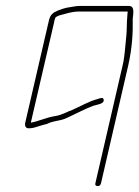

<svg xmlns="http://www.w3.org/2000/svg" viewBox="-20 -479 470 648"><path d="M310 149C316 149 319 146 321 139L413 -259C426 -317 429 -368 428 -416C430 -435 435 -459 415 -459H249C236 -459 227 -456 217 -455C200 -453 179 -446 164 -438C150 -429 147 -420 143 -401L65 -64C63 -54 67 -45 78 -46C92 -46 100 -50 114 -54C127 -58 128 -58 136 -60L151 -66C166 -71 182 -72 196 -77C205 -81 204 -80 212 -84C238 -96 268 -112 295 -122C307 -126 332 -128 330 -142C329 -152 319 -148 310 -145C280 -137 251 -120 224 -108C216 -104 217 -106 209 -102C196 -96 180 -89 165 -87C138 -83 111 -70 84 -65L162 -401C163 -407 164 -412 166 -417C167 -423 180 -427 184 -428C203 -433 223 -440 245 -440H411C411 -437 410 -433 410 -429C407 -400 409 -374 405 -344C402 -319 401 -288 394 -259L302 139C300 146 304 149 310 149Z"/></svg>

Font: Electronic
Style: ExThnIt
Weight: 100
Version: Version 1.011